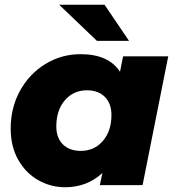

<svg xmlns="http://www.w3.org/2000/svg" viewBox="-20 -779 735 808"><path d="M688 -542 580 0H400L411 -51Q346 9 254 9Q194 9 141.5 -20.5Q89 -50 57 -106Q25 -162 25 -238Q25 -326 64.5 -397.5Q104 -469 171.5 -510Q239 -551 319 -551Q437 -551 485 -477L498 -542ZM449 -295Q449 -343 421.5 -371Q394 -399 346 -399Q289 -399 253 -357Q217 -315 217 -247Q217 -199 244.5 -171.5Q272 -144 320 -144Q377 -144 413 -186Q449 -228 449 -295ZM229 -759H420L523 -607H388Z"/></svg>

Font: Idrija
Style: Italic
Weight: 800
Italic angle: -11.3°
Designer: Julieta Ulanovsky
Foundry: Julieta Ulanovsky
Version: Version 7.200